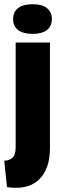

<svg xmlns="http://www.w3.org/2000/svg" viewBox="-39 -729 283 907"><path d="M41 158Q28 158 17 157.5Q6 157 -6 155L-19 30Q5 30 20 16Q35 2 35 -33V-528H197V-31Q197 23 183.5 59Q170 95 147.5 117Q125 139 97.5 148.5Q70 158 41 158ZM115 -569Q70 -569 46.5 -587Q23 -605 23 -639Q23 -673 46.5 -691Q70 -709 115 -709Q160 -709 183 -690.5Q206 -672 206 -639Q206 -605 182.5 -587Q159 -569 115 -569Z"/></svg>

Font: Bricolage Grotesque 72pt Condensed ExtraBold
Style: Regular
Weight: 800
Width: 3
Designer: Mathieu Triay
Foundry: Atelier Triay
Version: Version 1.001;gftools[0.9.33.dev8+g029e19f]